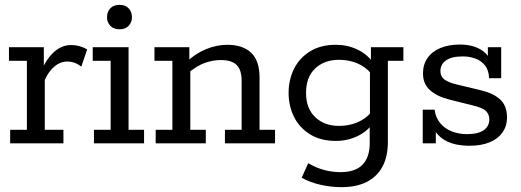

<svg xmlns="http://www.w3.org/2000/svg" viewBox="-20 -592 2153 793"><path d="M22 0V-56H91V-341H17V-397H161V-294L151 -300Q173 -351 204.5 -378.5Q236 -406 274 -406Q309 -406 340 -388L316 -317Q301 -328 287 -333Q273 -338 259 -338Q229 -338 204.5 -317Q180 -296 165 -262V-56H242V0Z M368 0V-56H437V-341H363V-397H511V-56H575V0ZM474 -471Q449 -471 435.5 -485.5Q422 -500 422 -521Q422 -543 435.5 -557.5Q449 -572 474 -572Q498 -572 511.5 -557.5Q525 -543 525 -521Q525 -500 511.5 -485.5Q498 -471 474 -471Z M623 0V-56H692V-341H618V-397H762V-339L749 -335Q787 -371 831 -389Q875 -407 918 -407Q983 -407 1017.5 -374Q1052 -341 1052 -272V-56H1116V0H909V-56H978V-258Q978 -303 957.5 -323.5Q937 -344 892 -344Q859 -344 825.5 -332Q792 -320 753 -287L766 -315V-56H830V0Z M1390 181Q1347 181 1303 171Q1259 161 1226 142L1253 82Q1285 101 1318.5 110Q1352 119 1386 119Q1448 119 1477.5 88Q1507 57 1507 0V-73L1521 -84Q1497 -49 1456 -29.5Q1415 -10 1367 -10Q1304 -10 1260 -37.5Q1216 -65 1194 -110Q1172 -155 1172 -208Q1172 -262 1194 -307Q1216 -352 1260 -379.5Q1304 -407 1367 -407Q1415 -407 1456 -387.5Q1497 -368 1521 -333L1512 -331V-397H1646V-341H1582V-6Q1582 55 1559.5 96.5Q1537 138 1494.5 159.5Q1452 181 1390 181ZM1380 -72Q1420 -72 1454.5 -86Q1489 -100 1513 -128L1508 -99V-315L1513 -288Q1489 -317 1454.5 -331Q1420 -345 1380 -345Q1320 -345 1282 -309.5Q1244 -274 1244 -208Q1244 -144 1282 -108Q1320 -72 1380 -72Z M1920 10Q1855 10 1815.5 -14Q1776 -38 1761 -85L1780 -92V0H1726V-139H1775Q1779 -106 1798.5 -83Q1818 -60 1847 -49Q1876 -38 1908 -38Q1955 -38 1978 -54.5Q2001 -71 2001 -99Q2001 -119 1987.5 -133Q1974 -147 1931 -157L1835 -181Q1784 -194 1755.5 -220Q1727 -246 1727 -289Q1727 -325 1745.5 -352Q1764 -379 1798.5 -393.5Q1833 -408 1879 -408Q1931 -408 1966 -387Q2001 -366 2013 -324L1995 -322V-397H2050V-269H2000Q1999 -302 1983 -322Q1967 -342 1942.5 -350.5Q1918 -359 1892 -359Q1845 -359 1822 -342.5Q1799 -326 1799 -298Q1799 -277 1814.5 -264.5Q1830 -252 1867 -243L1963 -220Q2018 -207 2046 -181Q2074 -155 2074 -107Q2074 -71 2055 -44.5Q2036 -18 2001.5 -4Q1967 10 1920 10Z"/></svg>

Font: Rokkitt
Style: Regular
Weight: 400
Designer: Vernon Adams
Foundry: Vernon Adams
Version: Version 3.103